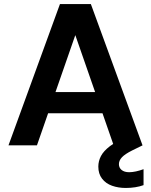

<svg xmlns="http://www.w3.org/2000/svg" viewBox="-20 -720 747 951"><path d="M22 0 277 -700H430L686 0H543L353 -546L163 0ZM135 -159 170 -264H527L562 -159ZM603 211Q566 211 535 200Q504 189 485.5 165Q467 141 467 105Q467 78 480 53Q493 28 524.5 4Q556 -20 611 -43L656 -63L686 0L635 25Q599 43 584 59Q569 75 569 93Q569 111 582.5 122Q596 133 620 133Q635 133 653.5 129Q672 125 691 118V197Q672 204 649.5 207.5Q627 211 603 211Z"/></svg>

Font: DM Sans 24pt
Style: Bold
Weight: 700
Designer: Colophon Foundry, Jonny Pinhorn
Foundry: Colophon Foundry
Version: Version 4.004;gftools[0.9.30]